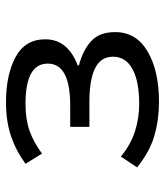

<svg xmlns="http://www.w3.org/2000/svg" viewBox="25 -563 550 640"><g transform="rotate(-90 300.0 -243.0)"><path d="M280 12Q221 12 167.5 -3.5Q114 -19 62 -61L98 -115Q140 -81 184 -67.5Q228 -54 273 -54Q349 -54 390 -76.5Q431 -99 431 -141Q431 -182 392.5 -201Q354 -220 281 -220H197V-284H269Q408 -284 408 -359Q408 -433 274 -433Q222 -433 184 -419.5Q146 -406 108 -378L74 -433Q116 -464 165.5 -481Q215 -498 279 -498Q371 -498 430 -466Q489 -434 489 -367Q489 -292 402 -259V-255Q452 -242 482.5 -214.5Q513 -187 513 -134Q513 -64 448.5 -26Q384 12 280 12Z"/></g></svg>

Font: SauceCodePro NFM
Style: Regular
Weight: 400
Monospace: yes
Designer: Paul D. Hunt, Teo Tuominen
Foundry: Adobe
Version: Version 2.042;hotconv 1.1.0;makeotfexe 2.6.0;Nerd Fonts 3.3.